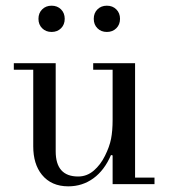

<svg xmlns="http://www.w3.org/2000/svg" viewBox="-20 -657 604 685"><path d="M130.4 -556.2Q117.2 -569.3 117.2 -589.8Q117.2 -610.4 130.4 -623.5Q143.6 -636.7 164.1 -636.7Q184.6 -636.7 197.8 -623.5Q210.9 -610.4 210.9 -589.8Q210.9 -569.3 197.8 -556.2Q184.6 -543 164.1 -543Q143.6 -543 130.4 -556.2ZM327.6 -556.2Q314.5 -569.3 314.5 -589.8Q314.5 -610.4 327.6 -623.5Q340.8 -636.7 361.3 -636.7Q381.8 -636.7 395 -623.5Q408.2 -610.4 408.2 -589.8Q408.2 -569.3 395 -556.2Q381.8 -543 361.3 -543Q340.8 -543 327.6 -556.2ZM29.3 -408.2V-431.6H178.7V-117.2Q178.7 -27.3 258.8 -27.3Q290 -27.3 314.5 -48.3Q338.9 -69.3 354.5 -101.1Q370.6 -133.3 376.2 -161.6Q381.8 -189.9 381.8 -230.5V-408.2H312.5V-431.6H461.9V-23.4H531.2V0H381.8V-102.5L376 -104Q352.5 -49.3 313.2 -20.8Q273.9 7.8 223.6 7.8Q163.1 7.8 129.4 -33.7Q98.6 -71.8 98.6 -134.8V-408.2Z"/></svg>

Font: Theano Didot
Style: Regular
Weight: 400
Designer: Alexey Kryukov
Version: Version 2.0